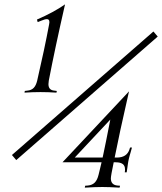

<svg xmlns="http://www.w3.org/2000/svg" viewBox="-20 -819 749 888"><path d="M93.3 -390.6 94.7 -398.4 106.4 -399.9Q125 -401.4 135.7 -412.4Q146.5 -423.3 151.9 -445.8Q186 -592.8 207 -705.6Q208.5 -711.4 208.5 -716.3Q208.5 -730.5 197.3 -730.5Q192.4 -730.5 186.8 -729Q181.2 -727.5 170.2 -723.1Q159.2 -718.8 154.3 -716.8L150.9 -728.5Q229.5 -762.7 280.8 -798.8Q233.9 -593.3 205.6 -445.8Q204.1 -437 204.1 -429.7Q204.1 -401.9 231.4 -399.9L242.7 -398.4L241.2 -390.6Q202.1 -393.1 167.5 -393.1Q132.8 -393.1 93.3 -390.6ZM709.5 -649.9 55.2 -78.6 35.2 -102.1 689.5 -673.3ZM454.6 -90.3 458 -106Q466.8 -146 490.2 -266.1L325.7 -90.3ZM510.3 -90.3H520.5Q566.9 -90.3 579.1 -128.9L581.5 -136.7H590.3Q587.4 -126 584.2 -114.7Q581.1 -103.5 579.8 -99.6Q578.6 -95.7 576.9 -88.6Q575.2 -81.5 575 -80.3Q574.7 -79.1 573.2 -71.3Q571.8 -63.5 571.5 -60.5Q571.3 -57.6 569.3 -44.7Q567.4 -31.7 565.9 -22H557.1L558.1 -29.8V-36.6Q558.1 -68.4 515.6 -68.4H505.9Q492.7 -5.4 492.7 5.9Q492.7 36.1 522.9 39.1L535.2 40L533.2 48.8Q482.9 45.9 453.1 45.9Q423.8 45.9 372.1 48.8L374 40L386.7 39.1Q406.7 37.1 418.5 25.1Q430.2 13.2 436 -11.2Q438.5 -21.5 443.1 -40.5Q447.8 -59.6 449.7 -68.4H269L576.7 -396.5Q530.8 -195.3 510.3 -90.3Z"/></svg>

Font: Flanker
Style: Italic
Weight: 400
Italic angle: -12°
Designer: Flanker
Version: Version 2.027